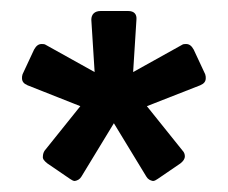

<svg xmlns="http://www.w3.org/2000/svg" viewBox="-20 -721 414 349"><path d="M344 -566C351 -569 354 -573 354 -579C354 -581 354 -583 353 -586L332 -631C328 -638 324 -641 318 -641C315 -641 313 -641 310 -639L222 -590L228 -685C229 -695 224 -701 213 -701H163C152 -701 146 -695 146 -685L152 -590L64 -639C61 -641 59 -641 56 -641C50 -641 46 -638 42 -631L21 -586C20 -583 20 -581 20 -579C20 -573 23 -569 30 -566L126 -528L61 -447C59 -444 58 -440 58 -437C57 -432 61 -428 66 -424L107 -396C110 -394 113 -392 116 -392C121 -393 125 -395 128 -400L187 -497L246 -400C249 -395 253 -393 258 -392C261 -392 264 -394 267 -396L308 -424C313 -428 316 -432 316 -437C316 -440 315 -444 312 -447L247 -528Z"/></svg>

Font: Fascinate
Style: Regular
Weight: 900
Designer: Astigmatic (AOETI)
Foundry: Astigmatic (AOETI)
Version: Version 1.000